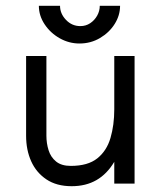

<svg xmlns="http://www.w3.org/2000/svg" viewBox="-20 -633 544 662"><path d="M227 9Q175 9 140 -14.5Q105 -38 87.5 -77Q70 -116 70 -165V-440H140V-165Q140 -139 147.5 -115Q155 -91 173.5 -76Q192 -61 224 -61Q283 -61 315.5 -87Q348 -113 361 -157.5Q374 -202 374 -256V-440H444V0H374V-75Q349 -33 312.5 -12Q276 9 227 9ZM394 -613Q394 -580 375.5 -550.5Q357 -521 325 -502Q293 -483 254 -483Q218 -483 186 -501Q154 -519 134 -549Q114 -579 114 -613H187Q187 -586 207.5 -564.5Q228 -543 257 -543Q276 -543 291 -553Q306 -563 315 -579Q324 -595 324 -613Z"/></svg>

Font: Teachers
Style: Regular
Weight: 400
Designer: Alfredo Marco Pradil, Chank Diesel
Version: Version 1.001